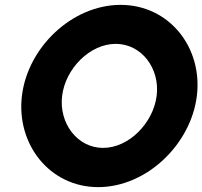

<svg xmlns="http://www.w3.org/2000/svg" viewBox="-20 -745 831 788"><path d="M235 -352C249 -464 349 -565 455 -565C561 -565 637 -464 623 -352C609 -240 509 -138 403 -138C297 -138 221 -240 235 -352ZM70 -352C46 -153 184 23 383 23C582 23 764 -153 788 -352C812 -551 674 -725 475 -725C276 -725 94 -551 70 -352Z"/></svg>

Font: Bluebird
Style: SfBdObl
Weight: 700
Designer: Jasper
Foundry: Cannot Into Space Fonts
Version: Version 0.98